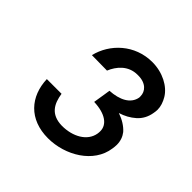

<svg xmlns="http://www.w3.org/2000/svg" viewBox="-130 -590 720 720"><g transform="rotate(45 229.5 -230.5)"><path d="M215 9C306 9 401 -47 413 -135C414 -142 415 -149 415 -156C415 -176 409 -193 398 -207C383 -224 362 -237 336 -246C359 -253 379 -264 396 -279C413 -294 424 -314 428 -339C429 -345 430 -351 430 -357C430 -375 424 -392 414 -409C393 -444 345 -470 290 -470C197 -470 129 -404 111 -328L192 -327C206 -361 235 -397 284 -397C285 -397 287 -397 288 -397C329 -397 349 -373 349 -348C349 -346 349 -343 349 -341C342 -302 303 -283 252 -280L249 -260C249 -260 249 -260 249 -260L241 -210C302 -208 335 -183 335 -149C335 -145 335 -140 334 -135C326 -88 276 -61 219 -61C158 -62 140 -100 133 -145H55C58 -56 114 9 215 9Z"/></g></svg>

Font: Jost
Style: Italic
Weight: 400
Italic angle: -5°
Version: Version 3.710